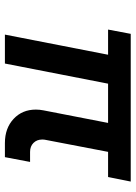

<svg xmlns="http://www.w3.org/2000/svg" viewBox="92 -632 540 763"><g transform="rotate(90 361.5 -250.0)"><path d="M97 -410 114 -500H701L683 -410H583L535 -160Q534 -156 534 -148Q534 -127 547.5 -113.5Q561 -100 583 -100H623L604 0H548Q489 0 452 -34.5Q415 -69 415 -123Q415 -138 418 -153L468 -410H312L232 0H117L197 -410Z"/></g></svg>

Font: MedMera Sans Semibold
Style: Italic
Weight: 600
Italic angle: -11°
Designer: Kasper Nordkvist
Foundry: UNCUT.wtf
Version: Version 1.300